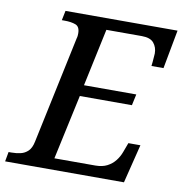

<svg xmlns="http://www.w3.org/2000/svg" viewBox="-101 -789 822 864"><g transform="rotate(10 310.0 -357.0)"><path d="M-21 0 -13 -44H0Q22 -44 41.5 -48.5Q61 -53 75.5 -67Q90 -81 96 -110L200 -601Q202 -607 202.5 -613.5Q203 -620 203 -624Q203 -655 183 -662.5Q163 -670 133 -670H120L129 -714H641L608 -537H553Q554 -542 555 -555Q556 -568 557 -580.5Q558 -593 558 -595Q558 -623 542 -642.5Q526 -662 487 -662H325L269 -399H508L497 -348H259L195 -52H382Q414 -52 436 -63.5Q458 -75 472.5 -93.5Q487 -112 495 -134L511 -177H566L522 0Z"/></g></svg>

Font: ET Text
Style: Italic
Weight: 470
Italic angle: -12°
Designer: Monotype Design Team
Foundry: Monotype Imaging Inc.
Version: Version 2.009